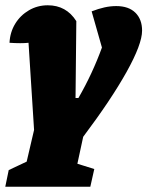

<svg xmlns="http://www.w3.org/2000/svg" viewBox="-47 -519 558 727"><path d="M-27 188 -14 125Q3 117 20 109Q37 101 54 93L82 -27L61 -357Q34 -354 -11 -357Q-9 -397 10.5 -429Q30 -461 62.5 -480Q95 -499 134 -499Q204 -499 242 -439L239 -148H250Q303 -240 339 -339L300 -476Q326 -486 348.5 -491Q371 -496 393 -496Q440 -496 465.5 -471Q491 -446 491 -403Q491 -352 432.5 -247Q374 -142 268 -1L246 101L310 121L295 188Z"/></svg>

Font: Piazzolla Black
Style: Italic
Weight: 900
Italic angle: -11.3°
Designer: Juan Pablo del Peral
Foundry: Huerta Tipografica
Version: Version 1.330